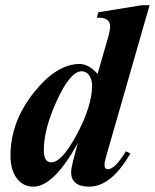

<svg xmlns="http://www.w3.org/2000/svg" viewBox="-20 -697 590 732"><path d="M550.3 -677.2 384.8 -101.1Q378.4 -79.1 378.4 -67.9Q378.4 -51.8 391.6 -51.8Q418 -51.8 460 -120.1L477.1 -111.8Q403.8 14.6 320.3 14.6Q251 14.6 251 -41.5Q251 -60.1 276.9 -151.9Q185.1 14.6 106.9 14.6Q69.8 14.6 46.4 -14.2Q20 -46.4 20 -104Q20 -232.9 109.9 -345.2Q196.3 -453.1 283.7 -453.1Q317.4 -453.1 352.1 -415.5L390.6 -549.3Q399.9 -581.5 399.9 -596.7Q399.9 -631.8 349.1 -629.4L355 -650.4L521.5 -677.2ZM331.1 -371.1Q331.1 -393.6 320.1 -409.4Q309.1 -425.3 291.5 -425.3Q248 -425.3 196.8 -313.5Q147 -205.1 147 -124Q147 -78.1 175.3 -78.1Q216.3 -78.1 273.7 -186Q331.1 -293.9 331.1 -371.1Z"/></svg>

Font: Dai Banna SIL Light
Style: BoldOblique
Weight: 700
Italic angle: -11°
Designer: Victor Gaultney
Foundry: SIL International
Version: Version 2.000